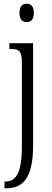

<svg xmlns="http://www.w3.org/2000/svg" viewBox="-20 -767 276 1027"><path d="M122 -649C144 -649 161 -661 161 -698C161 -735 144 -747 122 -747C102 -747 84 -735 84 -698C84 -661 102 -649 122 -649ZM4 240H15C96 240 157 193 157 13V-536H30V-505H39C81 -505 97 -495 97 -433V15C97 161 64 204 9 204H4Z"/></svg>

Font: Noto Serif Thai ExtraCondensed Light
Style: Regular
Weight: 300
Width: 2
Designer: Monotype Design Team
Foundry: Monotype Imaging Inc.
Version: Version 2.002